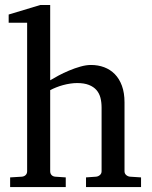

<svg xmlns="http://www.w3.org/2000/svg" viewBox="-20 -757 614 777"><path d="M328.1 0V-39.1L369.1 -42Q377.9 -43 384.5 -48.8Q391.1 -54.7 391.1 -64V-321.8Q391.1 -343.3 386.5 -361.3Q381.8 -379.4 370.4 -392.6Q358.9 -405.8 339.8 -413.3Q320.8 -420.9 292 -420.9Q278.8 -420.9 264.2 -418.7Q249.5 -416.5 235.1 -412.6Q220.7 -408.7 207.3 -403.3Q193.8 -397.9 183.1 -392.1V-64Q183.1 -54.7 188.5 -48.8Q193.8 -43 203.1 -42L246.1 -39.1V0H21V-39.1L68.8 -42Q78.1 -43 84 -48.8Q89.8 -54.7 89.8 -64V-665H15.1V-698.2L143.1 -736.8H183.1V-432.1Q196.8 -440.4 216.8 -451.2Q236.8 -461.9 259.5 -471.4Q282.2 -481 305.4 -487.5Q328.6 -494.1 348.1 -494.1Q377 -494.1 401.6 -484.9Q426.3 -475.6 444.6 -457Q462.9 -438.5 473.4 -409.9Q483.9 -381.3 483.9 -342.8V-64Q483.9 -54.7 490.5 -48.8Q497.1 -43 505.9 -42L550.8 -39.1V0Z"/></svg>

Font: Charis SIL
Style: Regular
Weight: 400
Foundry: SIL International
Version: Version 4.112